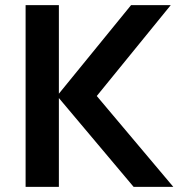

<svg xmlns="http://www.w3.org/2000/svg" viewBox="-20 -730 725 750"><path d="M502 0 210 -347V0H80V-710H210V-364L492 -710H647L358 -355L657 0Z"/></svg>

Font: Geist SemBd
Style: Regular
Weight: 400
Designer: Basement.studio, Andrés Briganti, Mateo Zaragoza
Foundry: Basement.studio, Vercel, Andrés Briganti, Guido Ferreyra, Mateo Zaragoza
Version: Version 1.401